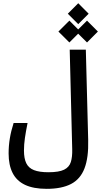

<svg xmlns="http://www.w3.org/2000/svg" viewBox="-20 -1003 630 1197"><path d="M271 174.3Q188.5 174.3 136 149.4Q83.5 124.5 58.6 75.2Q33.7 25.9 33.7 -46.4Q33.7 -94.2 41.3 -140.1Q48.8 -186 64.9 -236.3H151.9Q141.1 -183.1 135.3 -142.6Q129.4 -102.1 129.4 -64.5Q129.4 -15.1 143.8 14.6Q158.2 44.4 191.7 57.6Q225.1 70.8 281.7 70.8Q347.7 70.8 379.6 54.9Q411.6 39.1 421.6 7.1Q431.6 -24.9 430.2 -73.7L414.6 -693.4H515.1L529.8 -130.9Q532.7 -20.5 506.8 46.6Q481 113.8 422.9 144Q364.7 174.3 271 174.3ZM467.8 -852.5 402.8 -917.5 467.8 -982.9 532.7 -917.5ZM522.5 -738.3 454.1 -806.2 522.5 -874.5 590.3 -806.2ZM412.6 -738.3 344.2 -806.2 412.6 -874.5 480.5 -806.2Z"/></svg>

Font: Cascadia Code
Style: Regular
Weight: 400
Designer: Aaron Bell
Foundry: Saja Typeworks
Version: Version 2404.023